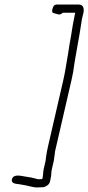

<svg xmlns="http://www.w3.org/2000/svg" viewBox="-20 -713 388 844"><path d="M167.5 67 165.9 74C160.4 74.7 155.7 75 151.7 75C147 75 141.9 74 136.4 72C123.3 68.5 110.2 65.6 96.2 64C76.3 61.7 42 49.3 33.1 73C27.9 86.9 38.5 93.3 50.1 95L65.6 97C71.3 98.3 77.1 99.3 82.9 100C101.9 102.4 122.8 111 143.4 111C150 111 157.8 110.7 166.6 110C173.3 110 180.4 107.3 188 102C200.7 93 200 82.3 203.5 67C206 56.2 205 43.3 208.1 30L216.6 -7L219.7 -29C220.4 -35 221.3 -41.7 222.3 -49L294.3 -361C296.8 -371.7 299.2 -383.7 301.7 -397C306.7 -435.7 315.4 -482 322 -520L328.8 -558C333.3 -582.8 336.1 -604.9 339.8 -627L344.6 -648C351.7 -670.5 349 -693 327 -693H228C220 -693 214.3 -687.2 211 -675.5C207.6 -663.8 208.8 -657.3 214.4 -656L227.5 -652C237.9 -648.8 245.5 -646.4 255.7 -657H310.7L309.3 -651C307.4 -643 305.8 -634.3 304.3 -625C299.5 -604.1 296.4 -578.5 292.4 -556L285.6 -518C284 -505.3 282 -492.3 279.6 -479C272.6 -440.5 267.1 -399 258.3 -361L191.9 -73C188 -56.3 184.6 -39 182.5 -24L180.4 -6L172.1 30C169.1 43.1 170 56.4 167.5 67Z"/></svg>

Font: HoneyBee
Style: LitIt
Weight: 300
Foundry: Cannot Into Space Fonts
Version: Version 0.89